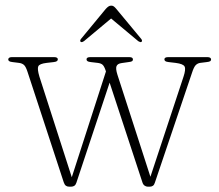

<svg xmlns="http://www.w3.org/2000/svg" viewBox="-20 -670 799 699"><path d="M240 9.5H231Q224.5 9.5 219.8 6Q215 2.5 212 -6.5L80.5 -407.5Q74.5 -426.5 67.8 -433Q61 -439.5 49.5 -441L25.5 -444Q16.5 -445 13.2 -447.5Q10 -450 10 -453.5Q10 -457.5 13.5 -459.8Q17 -462 22.5 -462H177.5Q183.5 -462 187 -460Q190.5 -458 190.5 -454Q190.5 -450 187.2 -447.5Q184 -445 175.5 -444L149.5 -441Q124 -438 119.5 -428.8Q115 -419.5 123.5 -391L243 -19.5L239 -17.5L368.5 -418.5L389 -399L258 -4.5Q255.5 3 250.8 6.2Q246 9.5 240 9.5ZM526.5 9.5H517Q512 9.5 506.5 5.8Q501 2 498.5 -6L364 -415Q359 -429.5 353.2 -434.5Q347.5 -439.5 336 -441L310.5 -444Q301.5 -445 298.2 -447.5Q295 -450 295 -454Q295 -462 308.5 -462H451Q464 -462 464 -453.5Q464 -449.5 460.8 -447.2Q457.5 -445 448 -444L423.5 -440.5Q408 -438.5 404.2 -429.2Q400.5 -420 407.5 -398L530.5 -17.5L523.5 -14L648 -390.5Q657 -417.5 652.2 -427.5Q647.5 -437.5 619.5 -441L594 -444Q585 -445 581.8 -447.5Q578.5 -450 578.5 -454Q578.5 -458 582 -460Q585.5 -462 592 -462H735.5Q741.5 -462 745 -459.8Q748.5 -457.5 748.5 -453.5Q748.5 -449.5 745.2 -447.2Q742 -445 732.5 -444L708.5 -441Q699 -439.5 692.2 -432.5Q685.5 -425.5 678.5 -403.5L544 -5.5Q541.5 3 536.8 6.2Q532 9.5 526.5 9.5ZM385.5 -603.5H383.5L483.5 -520Q487 -518 490 -517Q493 -516 495 -517.5Q497 -519 497 -522Q497 -525 494 -528.5L403.5 -637.5Q398.5 -643.5 394.5 -646.5Q390.5 -649.5 385 -649.5Q379.5 -649.5 375 -646.5Q370.5 -643.5 365 -637.5L275 -528.5Q272 -525 272 -522Q272 -519 274 -517.5Q277 -516 279.5 -517Q282 -518 285.5 -520Z"/></svg>

Font: Fraunces Thin
Style: Regular
Weight: 250
Version: Version 1.000;[b76b70a41]